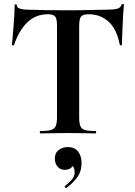

<svg xmlns="http://www.w3.org/2000/svg" viewBox="-20 -674 683 970"><path d="M222 -602Q161 -602 118.5 -561.5Q76 -521 51 -447Q50 -444 45 -444.5Q40 -445 40 -448Q42 -462 44 -487.5Q46 -513 48.5 -543Q51 -573 52.5 -601Q54 -629 54 -647Q54 -652 59.5 -652Q65 -652 65 -647Q65 -637 75.5 -632.5Q86 -628 99.5 -626.5Q113 -625 122 -625Q208 -622 323 -622Q393 -622 435 -623.5Q477 -625 516 -625Q552 -625 570.5 -629.5Q589 -634 594 -650Q595 -654 600.5 -654Q606 -654 606 -650Q604 -634 602.5 -605.5Q601 -577 599.5 -545.5Q598 -514 597 -487.5Q596 -461 596 -448Q596 -445 591 -445Q586 -445 585 -448Q570 -527 528.5 -564.5Q487 -602 428 -602Q408 -602 397.5 -596.5Q387 -591 383.5 -578Q380 -565 380 -542V-81Q380 -52 386 -37Q392 -22 409.5 -17Q427 -12 463 -12Q466 -12 466 -6Q466 0 463 0Q435 0 400 -1Q365 -2 323 -2Q283 -2 248 -1Q213 0 184 0Q181 0 181 -6Q181 -12 184 -12Q219 -12 237 -17Q255 -22 261.5 -37Q268 -52 268 -81V-544Q268 -566 264.5 -578.5Q261 -591 251 -596.5Q241 -602 222 -602ZM316 275Q312 277 308.5 272.5Q305 268 309 265Q327 251 342 234.5Q357 218 357 198Q357 175 348 166Q339 157 325 156L352 137Q353 160 341.5 172Q330 184 306 184Q285 184 271 168Q257 152 257 127Q257 98 277 83.5Q297 69 322 69Q357 69 374.5 91.5Q392 114 392 150Q392 192 370 222Q348 252 316 275Z"/></svg>

Font: Cormorant Infant Light
Style: Bold
Weight: 700
Version: Version 4.001